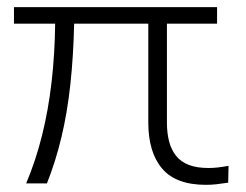

<svg xmlns="http://www.w3.org/2000/svg" viewBox="-20 -512 686 536"><path d="M555 4Q471 4 432.5 -41.5Q394 -87 394 -170V-446H187Q185 -356 176.5 -277Q168 -198 151.5 -129Q135 -60 111 0H53Q80 -64 97.5 -134.5Q115 -205 124 -283Q133 -361 134 -446H19V-492H586V-446H446V-170Q446 -141 452 -117.5Q458 -94 471.5 -77Q485 -60 507.5 -51.5Q530 -43 562 -43Q575 -43 588 -44.5Q601 -46 618 -49L617 -2Q597 1 583 2.5Q569 4 555 4Z"/></svg>

Font: Nunito Sans 7pt SemiExpanded ExtraLight
Style: Regular
Weight: 250
Width: 6
Designer: Vernon Adams
Foundry: Vernon Adams
Version: Version 3.101;gftools[0.9.27]